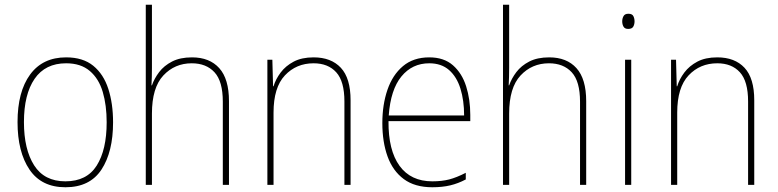

<svg xmlns="http://www.w3.org/2000/svg" viewBox="-20 -873 3281 810"><path d="M457 -357Q457 -232 408 -157.5Q359 -83 256 -83Q155 -83 104.5 -157.5Q54 -232 54 -358Q54 -486 107 -558.5Q160 -631 259 -631Q330 -631 373.5 -595.5Q417 -560 437 -498Q457 -436 457 -357ZM81 -358Q81 -243 124 -175.5Q167 -108 256 -108Q346 -108 388 -174.5Q430 -241 430 -357Q430 -429 413.5 -485Q397 -541 359 -573.5Q321 -606 259 -606Q171 -606 126 -540.5Q81 -475 81 -358Z M621 -588Q621 -565 620.5 -548.5Q620 -532 619 -513H621Q631 -542 651.5 -569Q672 -596 706 -613.5Q740 -631 790 -631Q864 -631 905 -585.5Q946 -540 946 -446V-93H920V-444Q920 -530 885 -568Q850 -606 789 -606Q717 -606 669 -554.5Q621 -503 621 -394V-93H595V-853H621Z M1303 -631Q1377 -631 1418 -587Q1459 -543 1459 -450V-93H1433V-445Q1433 -530 1398.5 -568Q1364 -606 1303 -606Q1230 -606 1182 -555Q1134 -504 1134 -398V-93H1108V-621H1129L1132 -509H1134Q1143 -539 1164 -567Q1185 -595 1219 -613Q1253 -631 1303 -631Z M1791 -631Q1853 -631 1891 -597.5Q1929 -564 1946.5 -509Q1964 -454 1964 -388V-362H1619Q1618 -239 1665.5 -173.5Q1713 -108 1804 -108Q1844 -108 1875 -116Q1906 -124 1945 -144V-116Q1913 -99 1879.5 -91Q1846 -83 1804 -83Q1730 -83 1683.5 -117.5Q1637 -152 1615 -213Q1593 -274 1593 -354Q1593 -431 1614.5 -494Q1636 -557 1680 -594Q1724 -631 1791 -631ZM1791 -606Q1719 -606 1673.5 -550.5Q1628 -495 1620 -386H1938Q1938 -449 1922.5 -499Q1907 -549 1874.5 -577.5Q1842 -606 1791 -606Z M2128 -588Q2128 -565 2127.5 -548.5Q2127 -532 2126 -513H2128Q2138 -542 2158.5 -569Q2179 -596 2213 -613.5Q2247 -631 2297 -631Q2371 -631 2412 -585.5Q2453 -540 2453 -446V-93H2427V-444Q2427 -530 2392 -568Q2357 -606 2296 -606Q2224 -606 2176 -554.5Q2128 -503 2128 -394V-93H2102V-853H2128Z M2631 -815Q2647 -815 2652 -805Q2657 -795 2657 -783Q2657 -770 2651.5 -760.5Q2646 -751 2630 -751Q2616 -751 2610.5 -760.5Q2605 -770 2605 -783Q2605 -795 2610.5 -805Q2616 -815 2631 -815ZM2643 -621V-93H2617V-621Z M3006 -631Q3080 -631 3121 -587Q3162 -543 3162 -450V-93H3136V-445Q3136 -530 3101.5 -568Q3067 -606 3006 -606Q2933 -606 2885 -555Q2837 -504 2837 -398V-93H2811V-621H2832L2835 -509H2837Q2846 -539 2867 -567Q2888 -595 2922 -613Q2956 -631 3006 -631Z"/></svg>

Font: Noto Sans Kannada UI SemiCondensed Thin
Style: Regular
Weight: 100
Width: 4
Designer: Jelle Bosma - Monotype Design Team
Foundry: Monotype Imaging Inc.
Version: Version 2.005; ttfautohint (v1.8.4.7-5d5b)